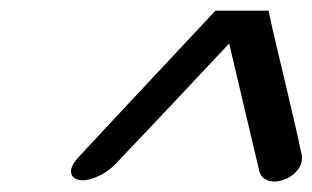

<svg xmlns="http://www.w3.org/2000/svg" viewBox="-20 -690 589 362"><path d="M548.8 -397.9Q549.3 -396.5 549.3 -394.8Q549.3 -393.1 549.3 -391.6Q549.3 -382.3 544.4 -374.3Q539.6 -366.2 532 -360.4Q524.4 -354.5 515.1 -351.1Q505.9 -347.7 497.1 -347.7Q486.3 -347.7 478 -353.5Q469.7 -359.4 467.8 -372.1Q453.6 -431.2 439.9 -490Q426.3 -548.8 412.1 -607.9Q384.3 -578.6 359.6 -552.2Q335 -525.9 310.8 -500.2Q286.6 -474.6 261.7 -448.2Q236.8 -421.9 209 -392.6Q189 -369.6 169.7 -359.9Q150.4 -350.1 136.2 -350.1Q126.5 -350.1 120.1 -354.5Q113.8 -358.9 113.8 -366.7Q113.8 -371.6 116.9 -378.2Q120.1 -384.8 127 -392.6Q161.6 -429.7 193.4 -463.9Q225.1 -498 256.6 -531.5Q288.1 -564.9 319.8 -598.9Q351.6 -632.8 386.2 -669.9H486.3Q494.1 -632.8 502.2 -599.6Q510.3 -566.4 517.8 -533.9Q525.4 -501.5 533.2 -468.3Q541 -435.1 548.8 -397.9Z"/></svg>

Font: Damion
Style: Regular
Weight: 400
Foundry: vernon adams
Version: Version 1.000